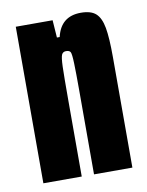

<svg xmlns="http://www.w3.org/2000/svg" viewBox="-66 -567 471 616"><g transform="rotate(-10 170.0 -259.0)"><path d="M26 -510H146L150 -453H159Q174 -518 239 -518Q272 -518 288 -503.5Q304 -489 310 -456Q316 -423 316 -360V0H191V-277Q191 -330 190 -361.5Q189 -393 185.5 -399Q182 -405 171 -405Q161 -405 157 -396.5Q153 -388 152 -358Q151 -328 151 -244V0H26Z"/></g></svg>

Font: Saira Ultra Condensed Black
Style: Regular
Weight: 900
Width: 1
Designer: Hector Gatti with collaboration of the Omnibus-Type team
Foundry: Omnibus-Type
Version: Version 1.001; ttfautohint (v1.8)